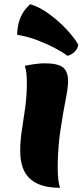

<svg xmlns="http://www.w3.org/2000/svg" viewBox="-20 -887 401 922"><path d="M257 -88Q257 -51 260 -25Q263 1 269 15Q204 15 161 -4.5Q118 -24 97.5 -63.5Q77 -103 77 -164Q77 -210 85 -261.5Q93 -313 101 -370.5Q109 -428 109 -491Q109 -512 107 -533Q105 -554 99 -571Q122 -576 148.5 -579.5Q175 -583 194 -583Q257 -583 282 -563.5Q307 -544 307 -497Q307 -468 295 -407Q283 -346 270.5 -264Q258 -182 257 -88ZM356 -672Q353 -653 338.5 -638.5Q324 -624 304 -619Q280 -637 242 -657Q204 -677 158 -694.5Q112 -712 62 -720Q64 -766 75.5 -795.5Q87 -825 101.5 -842Q116 -859 125 -867Q171 -853 216.5 -819.5Q262 -786 299.5 -746Q337 -706 356 -672Z"/></svg>

Font: Merienda Black
Style: Regular
Weight: 900
Designer: Eduardo Rodriguez Tunni
Foundry: Eduardo Rodriguez Tunni
Version: Version 2.001